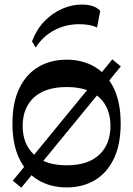

<svg xmlns="http://www.w3.org/2000/svg" viewBox="-20 -828 596 859"><path d="M37.4 -19.6 482.4 -562.3 520.4 -530.9 75.4 11.8ZM278.5 10.5Q206.8 10.5 152.2 -21.6Q97.6 -53.7 66.7 -117.5Q35.7 -181.3 35.7 -275.3Q35.7 -369.9 66.7 -433.3Q97.6 -496.8 152.2 -528.9Q206.8 -561 278.5 -561Q349.5 -561 403.9 -528.9Q458.4 -496.8 489.1 -433.3Q519.9 -369.9 519.9 -275.3Q519.9 -181.3 489.1 -117.5Q458.4 -53.7 403.9 -21.6Q349.5 10.5 278.5 10.5ZM278.5 -88.5Q374 -88.5 424.1 -135.8Q474.2 -183.1 474.2 -264.2Q474.2 -345.7 424.1 -392.2Q374 -438.6 278.5 -438.6Q183 -438.6 132.2 -392.2Q81.4 -345.7 81.4 -264.2Q81.4 -183.8 132.2 -136.1Q183 -88.5 278.5 -88.5ZM139.5 -615.1 123.1 -642.6Q142.6 -695 177.7 -731.8Q212.9 -768.6 256.8 -788.1Q300.7 -807.6 345.6 -807.6Q403.8 -807.6 428.4 -779.2L414.2 -704.7Q397.4 -712.9 377.3 -716.4Q357.2 -719.8 334.1 -719.8Q273.8 -719.8 222.6 -692.6Q171.4 -665.4 139.5 -615.1Z"/></svg>

Font: Savate ExtraLight
Style: Regular
Weight: 200
Designer: Max Esnée
Foundry: Plomb Type
Version: Version 2.000